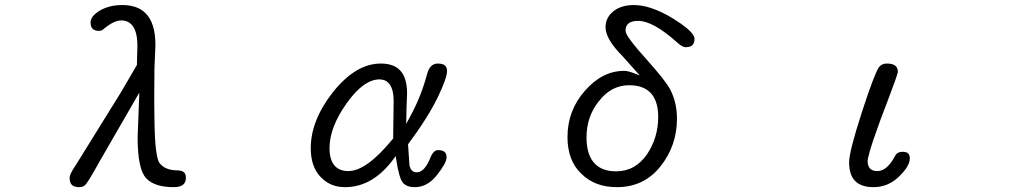

<svg xmlns="http://www.w3.org/2000/svg" viewBox="-20 -735 4040 769"><path d="M258.8 -22.5Q258.8 2.4 274.9 10.3Q283.2 14.6 297.4 14.6Q312.5 14.6 321.3 5.9Q333 -5.4 382.8 -95.2L538.1 -364.3L531.2 -186.5Q531.2 -56.6 565.4 -21.5Q567.4 -19.5 567.9 -18.6Q601.6 14.6 675.8 14.6Q703.6 14.6 715.3 2.9Q724.6 -6.3 724.6 -23.4Q724.6 -26.9 724.1 -30Q723.6 -33.2 722.7 -35.6Q721.2 -40.5 717.3 -44.4Q709.5 -52.2 690.4 -52.7Q639.2 -52.7 617.2 -84.5Q609.4 -98.6 604.5 -138.4Q599.6 -178.2 598.6 -255.9L597.7 -338.9L598.6 -461.4L602.5 -554.7Q602.5 -643.1 563 -682.1Q530.3 -714.8 469.7 -714.8Q418 -714.8 379.4 -692.4Q342.8 -669.9 342.8 -645.5Q342.8 -627.9 351.1 -619.6Q359.4 -611.3 377 -611.3Q387.2 -611.3 395 -618.7Q436 -653.3 465.8 -653.3Q490.2 -653.3 505.9 -637.7Q530.3 -613.3 530.3 -550.8L528.3 -474.6L462.9 -362.8L283.2 -73.2Q258.8 -38.1 258.8 -22.5Z M1299.8 -141.6Q1299.8 -224.6 1367.7 -320.3Q1436 -417 1500 -417Q1522 -417 1535.6 -403.3Q1556.6 -382.3 1556.6 -329.1L1554.7 -180.2Q1501.5 -115.2 1457.5 -83Q1412.6 -49.8 1375 -49.8Q1341.8 -49.8 1322.8 -68.8Q1299.8 -91.8 1299.8 -141.6ZM1362.3 14.6Q1472.2 14.6 1555.2 -96.7L1564.9 -109.9L1567.4 -93.8Q1572.3 -59.1 1579.1 -36.6Q1585.4 -14.2 1592.3 -4.9Q1606.9 14.6 1641.6 14.6Q1691.9 14.6 1730 -33.7Q1768.6 -82.5 1768.6 -104.5Q1768.6 -118.7 1761.7 -125.5Q1753.4 -133.8 1734.4 -133.8Q1715.8 -133.8 1703.6 -103Q1680.2 -44.9 1649.4 -44.9Q1626.5 -44.9 1620.1 -71.8L1614.3 -157.2Q1693.4 -263.2 1732.9 -344.7Q1770.5 -422.4 1770.5 -450.2Q1770.5 -464.4 1763.2 -471.7Q1754.4 -480.5 1733.4 -480.5Q1717.3 -480.5 1706.1 -469.2Q1695.3 -458.5 1689.5 -434.6Q1665.5 -345.2 1620.1 -263.2L1606.9 -238.8L1608.4 -307.1L1610.4 -361.3Q1610.4 -425.3 1581.1 -454.6Q1555.2 -480.5 1504.9 -480.5Q1405.8 -480.5 1314.9 -367.7Q1224.6 -253.4 1224.6 -141.6Q1224.6 -69.8 1261.7 -28.8Q1265.6 -24.9 1268.6 -22Q1305.2 14.6 1362.3 14.6Z M2378.4 -329.1Q2427.2 -393.6 2500 -393.6Q2555.2 -393.6 2584.5 -364.3Q2616.2 -332.5 2616.2 -266.6Q2616.2 -184.6 2572.3 -118.2Q2524.9 -48.8 2447.3 -48.8Q2393.1 -48.8 2363.3 -78.6Q2329.1 -112.8 2329.1 -184.6Q2329.1 -268.1 2378.4 -329.6ZM2485.4 -612.3Q2485.4 -651.4 2536.1 -651.4Q2595.2 -651.4 2690.4 -566.4Q2711.9 -545.9 2726.6 -545.9Q2749 -545.9 2756.8 -559.1Q2761.7 -566.9 2761.7 -580.1Q2761.7 -585.4 2757.3 -593.3Q2742.2 -619.6 2675.3 -661.1Q2586.9 -714.8 2518.6 -714.8Q2460.9 -714.8 2428.7 -682.6Q2405.3 -659.2 2405.3 -626Q2405.3 -578.1 2474.6 -508.8L2542.5 -432.6L2516.1 -442.9Q2494.6 -451.2 2479.5 -451.2Q2392.6 -451.2 2322.8 -371.6Q2252.9 -292.5 2252.9 -186.5Q2252.9 -92.8 2306.6 -41L2309.1 -38.6Q2362.3 14.6 2451.2 14.6Q2559.1 14.6 2625.5 -68.8Q2691.4 -151.9 2691.4 -259.8Q2691.4 -324.7 2664.1 -377Q2646.5 -411.1 2567.4 -499.5Q2502.4 -571.3 2489.3 -599.1Q2485.4 -606.9 2485.4 -612.3Z M3380.9 -85Q3380.9 -34.2 3405.3 -9.8Q3429.7 14.6 3478.5 14.6Q3537.1 14.6 3580.1 -27.3Q3624 -69.3 3624 -100.6Q3624 -113.8 3617.4 -120.4Q3610.8 -127 3594.7 -127Q3573.7 -127 3565.4 -111.3Q3533.2 -49.8 3494.1 -49.8Q3466.8 -49.8 3458.5 -69.8Q3455.1 -77.6 3455.1 -88.9Q3455.1 -100.1 3464.8 -133.3Q3471.2 -154.3 3477.1 -172.4Q3504.4 -252.4 3537.6 -337.4Q3572.8 -430.2 3576.2 -446.3Q3576.2 -467.8 3559.6 -475.6Q3548.8 -480.5 3531.7 -480.5Q3512.2 -480.5 3500.5 -466.3Q3491.7 -453.6 3473.9 -407Q3456.1 -360.4 3431.2 -283.2Q3380.9 -127.9 3380.9 -85Z"/></svg>

Font: YuPearl-Light
Style: Light
Weight: 300
Designer: Max Yao
Foundry: Max-Everyday
Version: Version 1.011; ttfautohint (v1.8.3)